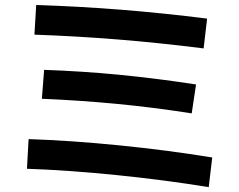

<svg xmlns="http://www.w3.org/2000/svg" viewBox="-20 -747 978 785"><path d="M90.2 -57 96.9 -178.3Q270.5 -172.5 467.8 -152.7Q665.2 -133 847.7 -103.1L833.4 18.1Q653.8 -11.1 456.4 -31.2Q259.1 -51.2 90.2 -57ZM151.2 -343.2 160.4 -461.4Q314.4 -456 464.5 -441.6Q614.7 -427.1 781.6 -401.7L763.8 -283.5Q604.4 -308.3 454.2 -322.6Q304 -336.8 151.2 -343.2ZM120.8 -605.3 128 -726.6Q307.2 -720.7 478.7 -707Q650.3 -693.2 826.8 -670.9L812.5 -549.1Q630.7 -572 460.7 -585.7Q290.6 -599.4 120.8 -605.3Z"/></svg>

Font: Pretendard JP Variable
Style: Regular
Weight: 400
Designer: Base glyphs from Inter by Rasmus Andersson; Hangul glyphs from Noto Sans CJK(Source Han Sans) by Jang Soo-young and Kang
Foundry: Kil Hyung-jin
Version: Version 1.307;Glyphs 3.2 (3192)